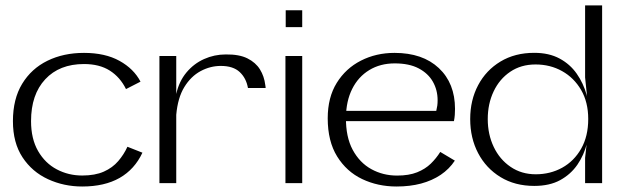

<svg xmlns="http://www.w3.org/2000/svg" viewBox="-20 -680 2301 713"><path d="M285.3 12.6Q217.1 12.6 158.2 -14.6Q99.2 -41.8 63.6 -95.8Q28 -149.8 28 -230.2Q28 -312.4 62.3 -368.8Q96.6 -425.2 156.2 -454.4Q215.8 -483.6 292 -483.6Q370.5 -483.6 423.8 -454Q477 -424.5 501.8 -376.8L447.9 -349.2Q426.2 -393.4 387.8 -417.8Q349.4 -442.2 292 -442.2Q200.6 -442.2 148 -385.6Q95.3 -329 95.3 -230.2Q95.3 -164.4 121.5 -119Q147.7 -73.7 191 -51Q234.3 -28.2 285.3 -28.2Q333 -28.2 365.6 -42.7Q398.1 -57.2 419.1 -81.8Q440.2 -106.4 453.2 -135L508.9 -113Q480 -51.1 424.1 -19.2Q368.1 12.6 285.3 12.6Z M572 0V-472H634.5V-331.1Q644.9 -377.9 672.4 -410.9Q699.9 -443.8 738 -460.8Q776.1 -477.8 818 -477.8Q868.2 -478.6 898.9 -463.2Q929.5 -447.9 945.4 -422.2Q961.2 -396.6 965.1 -364.5Q965.9 -362.1 965.9 -359.6Q965.9 -357.1 966.5 -353.3H900.8Q894.3 -390 870 -412.6Q845.8 -435.2 800 -435.2Q761 -435.2 724.9 -415.9Q688.9 -396.5 664.5 -356.7Q640.1 -316.9 634.5 -253.6V0Z M1040 0V-472H1102.3V0ZM1041 -579.3V-641.9H1102.3V-579.3Z M1259.5 -268.4H1600.1Q1602.7 -278.9 1603.9 -287.8Q1605.1 -296.6 1605.1 -307.8Q1605.1 -345.5 1587.6 -376.4Q1570.2 -407.3 1534.9 -426Q1499.7 -444.6 1445.8 -444.6Q1392.2 -444.6 1351.4 -419.8Q1310.5 -395 1287.9 -349.9Q1265.3 -304.7 1264.7 -244Q1263.9 -171.7 1289.7 -123.7Q1315.6 -75.7 1358.9 -51.9Q1402.3 -28 1454.5 -28Q1498.8 -28 1529.1 -40.2Q1559.4 -52.4 1579.9 -72.4Q1600.3 -92.4 1614.9 -115.8L1669.1 -83.5Q1648.4 -52.2 1616.5 -30.7Q1584.5 -9.3 1543.5 1.7Q1502.4 12.6 1452.6 12.6Q1383 12.6 1325 -15Q1267 -42.6 1232 -99Q1197 -155.4 1197 -240.8Q1197 -318.2 1230.5 -372.2Q1264 -426.2 1320.4 -454.9Q1376.8 -483.6 1445 -483.6Q1549.5 -483.6 1609.6 -427.2Q1669.7 -370.8 1669.7 -275.6Q1669.7 -264.3 1668.9 -253.2Q1668.1 -242.1 1665.7 -230.2H1258.7Z M2216 0H2152.8V-93.7L2168.6 -238L2152.8 -392.5V-660H2216ZM1964 10.4Q1892.2 10.4 1838.6 -22.4Q1785 -55.2 1755.6 -111.2Q1726.1 -167.2 1726.1 -238Q1726.1 -308.2 1755.6 -363.7Q1785 -419.2 1838.6 -451.5Q1892.2 -483.8 1964 -483.8Q2018.8 -483.8 2057.9 -462.7Q2097 -441.7 2121.7 -406.3Q2146.5 -370.9 2158.7 -327.3Q2170.9 -283.7 2170.9 -238Q2170.9 -192.3 2159.8 -148.2Q2148.7 -104.1 2124.1 -68.3Q2099.4 -32.5 2060.2 -11.1Q2021 10.4 1964 10.4ZM1969.6 -32.8Q2023.5 -32.8 2067.7 -57.2Q2111.9 -81.7 2138.2 -127.9Q2164.4 -174.1 2164.4 -238Q2164.4 -300.5 2138 -345.9Q2111.5 -391.3 2067.4 -415.9Q2023.3 -440.6 1968.8 -440.6Q1914.7 -440.6 1874.8 -413.5Q1834.8 -386.5 1813.1 -340.5Q1791.3 -294.5 1791.3 -238Q1791.3 -180.9 1813.5 -134.4Q1835.6 -87.9 1876.1 -60.4Q1916.5 -32.8 1969.6 -32.8Z"/></svg>

Font: Panamera Thin
Style: Regular
Weight: 100
Designer: Bastien Sozeau
Foundry: NBR — Bastien Sozeau
Version: Version 3.003;gftools[0.9.33]